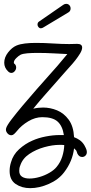

<svg xmlns="http://www.w3.org/2000/svg" viewBox="-20 -697 471 998"><path d="M137 281Q93 281 61.5 259.5Q30 238 30 192Q30 169 37 147Q48 107 79.5 78.5Q111 50 148 34Q179 20 217.5 12.5Q256 5 289 5H312Q305 -42 279.5 -65Q254 -88 200 -88Q163 -88 127 -66.5Q91 -45 68 -16Q64 -12 61 -8Q58 -4 53 0Q46 6 39 6Q26 6 17 -6Q8 -18 12 -31Q16 -45 40 -76.5Q64 -108 98.5 -149Q133 -190 169 -231Q205 -272 234.5 -305Q264 -338 278 -354Q291 -369 304 -385Q317 -401 330 -416Q306 -417 261.5 -419.5Q217 -422 174 -422Q146 -422 122 -420Q98 -418 86 -412Q78 -408 65 -395.5Q52 -383 52 -372Q52 -366 58 -363Q64 -356 64 -346Q64 -336 56.5 -327Q49 -318 39 -318Q30 -318 22 -326Q2 -345 2 -371Q2 -399 22 -424.5Q42 -450 65 -460Q84 -468 110 -471Q136 -474 166 -474Q210 -474 256 -471Q302 -468 340 -468Q352 -468 361.5 -468.5Q371 -469 381 -469Q407 -469 407 -450Q407 -437 396.5 -419.5Q386 -402 371 -383Q356 -364 340.5 -347.5Q325 -331 316 -320Q252 -247 217 -207.5Q182 -168 166 -148L153 -132Q177 -138 204 -138Q241 -138 276.5 -123.5Q312 -109 337 -75Q362 -41 365 16Q381 22 394.5 31.5Q408 41 418 57Q421 62 425.5 71.5Q430 81 431 88Q433 102 425.5 110.5Q418 119 407 119Q391 119 382 101Q380 95 379.5 93Q379 91 376 85Q371 79 365 74Q357 142 313 199Q284 237 234 259Q184 281 137 281ZM133 231Q158 231 185.5 223Q213 215 237 201Q261 187 274 171Q294 147 303.5 117Q313 87 314 57Q307 56 301 56Q295 56 289 56Q253 56 210 68Q167 80 132 103.5Q97 127 85 164Q82 171 81 178Q80 185 80 191Q80 212 94.5 221.5Q109 231 133 231ZM192 -550Q185 -550 180 -556Q175 -562 175 -569Q175 -580 183 -585L309 -672Q316 -677 324 -677Q334 -677 340.5 -670Q347 -663 347 -653Q347 -638 333 -631L203 -553Q201 -552 198 -551Q195 -550 192 -550Z"/></svg>

Font: Twinkle Star
Style: Regular
Weight: 400
Designer: Robert E. Leuschke
Foundry: Robert E. Leuschke
Version: Version 2.010; ttfautohint (v1.8.3)